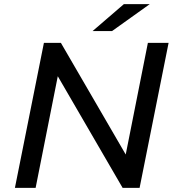

<svg xmlns="http://www.w3.org/2000/svg" viewBox="-20 -907 852 927"><path d="M703 -887H578L427 -757H521ZM694 -700 587 -161 274 -700H192L52 0H152L259 -539L572 0H654L794 -700Z"/></svg>

Font: AWKNG-Font Medium
Style: Italic
Weight: 500
Italic angle: -11.3°
Designer: Awakening Church
Foundry: Awakening Church
Version: Version 1.700;PS 001.700;hotconv 1.0.88;makeotf.lib2.5.64775